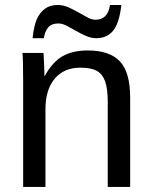

<svg xmlns="http://www.w3.org/2000/svg" viewBox="-20 -737 596 757"><path d="M404.8 0V-335Q404.8 -387.2 394.5 -416Q384.3 -444.8 361.8 -457.5Q339.4 -470.2 295.9 -470.2Q232.4 -470.2 195.8 -426.8Q159.2 -383.3 159.2 -306.2V0H71.3V-415.5Q71.3 -507.8 68.4 -528.3H151.4Q151.9 -525.9 152.3 -515.1Q152.8 -504.4 153.6 -490.5Q154.3 -476.6 155.3 -438H156.7Q187 -492.7 226.8 -515.4Q266.6 -538.1 325.7 -538.1Q412.6 -538.1 452.9 -494.9Q493.2 -451.7 493.2 -352.1V0ZM359.9 -586.4Q339.4 -586.4 318.8 -595.5Q298.3 -604.5 279.3 -615.5Q260.3 -626.5 242.9 -635.5Q225.6 -644.5 210.4 -644.5Q183.6 -644.5 170.4 -629.4Q157.2 -614.3 152.8 -586.4H108.4Q113.8 -636.2 125.5 -661.9Q137.2 -687.5 157 -702.4Q176.8 -717.3 207.5 -717.3Q229 -717.3 249.5 -708.3Q270 -699.2 289.1 -688.2Q308.1 -677.2 325 -668.2Q341.8 -659.2 356.4 -659.2Q405.3 -659.2 413.6 -717.3H458.5Q450.2 -645 425.8 -615.7Q401.4 -586.4 359.9 -586.4Z"/></svg>

Font: Liberation Sans
Style: Regular
Weight: 400
Designer: Steve Matteson
Foundry: Ascender Corporation
Version: Version 2.00.1